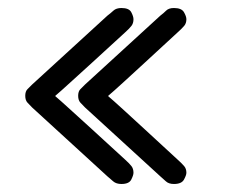

<svg xmlns="http://www.w3.org/2000/svg" viewBox="-20 -459 565 479"><path d="M43 -220Q43 -231 48.5 -236.5Q54 -242 60 -248L248 -420Q256 -426 263 -432.5Q270 -439 283 -439Q302 -439 307.5 -428.5Q313 -418 313 -411Q313 -401 308 -394.5Q303 -388 293 -379Q241 -331 209.5 -302.5Q178 -274 160 -257.5Q142 -241 133.5 -233.5Q125 -226 118 -220V-219Q125 -213 133.5 -205.5Q142 -198 160 -181.5Q178 -165 209.5 -136.5Q241 -108 293 -60Q303 -51 308 -44.5Q313 -38 313 -28Q313 -22 307.5 -11Q302 0 283 0Q270 0 262.5 -6.5Q255 -13 248 -19L60 -191Q54 -197 48.5 -203Q43 -209 43 -220ZM175 -220Q175 -231 180.5 -236.5Q186 -242 192 -248L380 -420Q388 -426 394.5 -432.5Q401 -439 414 -439Q433 -439 439 -428.5Q445 -418 445 -411Q445 -401 439.5 -394.5Q434 -388 424 -379Q372 -331 341 -302.5Q310 -274 292 -257.5Q274 -241 265.5 -233.5Q257 -226 250 -220V-219Q257 -213 265.5 -205.5Q274 -198 292 -181.5Q310 -165 341 -136.5Q372 -108 424 -60Q434 -51 439.5 -44.5Q445 -38 445 -28Q445 -22 439 -11Q433 0 414 0Q401 0 394 -6.5Q387 -13 380 -19L192 -191Q186 -197 180.5 -203Q175 -209 175 -220Z"/></svg>

Font: CMU Typewriter Custom
Style: Regular
Weight: 500
Monospace: yes
Version: Version 0.7.0